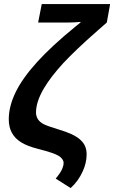

<svg xmlns="http://www.w3.org/2000/svg" viewBox="-20 -745 571 961"><path d="M394.5 111.8Q372.1 161.6 333.5 196.3L258.8 148.9Q283.7 118.7 291 101.1Q298.3 84 298.3 70.8Q298.3 50.8 273.9 35.2Q250.5 20.5 171.4 0.5Q114.3 -14.2 85 -33.2Q55.2 -51.8 39.6 -80.1Q23.9 -108.4 23.9 -147.9Q23.9 -212.4 57.9 -282.7Q91.8 -353 165.5 -434.3Q239.3 -515.6 357.4 -611.8L382.8 -632.3L383.3 -635.3Q348.1 -632.3 322.8 -632.3H170.9L189 -724.6H531.2L514.6 -632.3L466.8 -590.3Q411.1 -541.5 369.1 -501.5Q327.1 -461.4 298.3 -430.7Q234.4 -361.3 199.7 -302.7Q160.2 -235.4 160.2 -182.1Q160.2 -143.6 198.7 -123.5Q217.8 -113.8 273.9 -96.7Q349.6 -74.7 380.9 -46.4Q398.4 -31.2 406 -12.9Q413.6 5.4 413.6 27.3Q413.6 69.8 394.5 111.8Z"/></svg>

Font: Arimo
Style: Bold Italic
Weight: 700
Italic angle: -12°
Designer: Steve Matteson
Foundry: Monotype Imaging Inc.
Version: Version 1.33